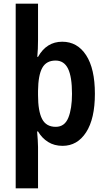

<svg xmlns="http://www.w3.org/2000/svg" viewBox="-20 -780 575 1040"><path d="M494 -272Q494 -137 446.5 -63.5Q399 10 319 10Q274 10 240.5 -11Q207 -32 186 -68H181Q183 -45 184.5 -22Q186 1 186 16V240H65V-760H186V-564Q186 -539 185 -515.5Q184 -492 182 -472H186Q232 -554 317 -554Q399 -554 446.5 -481Q494 -408 494 -272ZM370 -272Q370 -364 348.5 -408Q327 -452 281 -452Q231 -452 209 -412.5Q187 -373 186 -288V-265Q186 -178 208 -135.5Q230 -93 282 -93Q330 -93 350 -142Q370 -191 370 -272Z"/></svg>

Font: Noto Sans Bengali Condensed SemiBold
Style: Regular
Weight: 600
Width: 3
Designer: Joana Ranito - Universal Thirst; Jelle Bosma - Monotype Design Team
Foundry: Universal Thirst ehf.
Version: Version 3.000; ttfautohint (v1.8.4.7-5d5b)